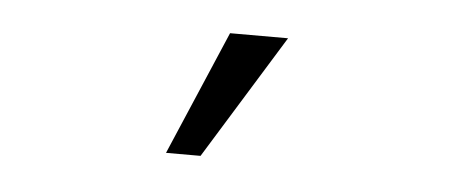

<svg xmlns="http://www.w3.org/2000/svg" viewBox="-28 -153 682 277"><g transform="rotate(5 312.5 -14.0)"><path d="M269 76H219L296 -104H380Z"/></g></svg>

Font: Inconsolata Expanded
Style: Regular
Weight: 400
Width: 7
Monospace: yes
Designer: Raph Levien, Cyreal, Brenton Simpson
Foundry: Raph Levien, Cyreal, Google
Version: Version 3.100; ttfautohint (v1.8.4.7-5d5b)